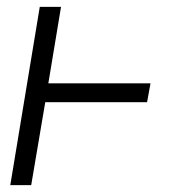

<svg xmlns="http://www.w3.org/2000/svg" viewBox="-20 -540 540 560"><path d="M10 0 96 -520H158L121 -297H419L409 -242H112L71 0Z"/></svg>

Font: Iosevka SS04 Light Oblique
Style: Regular
Weight: 300
Italic angle: -9°
Monospace: yes
Designer: Belleve Invis
Foundry: Belleve Invis
Version: Version 19.0.0; ttfautohint (v1.8.4)